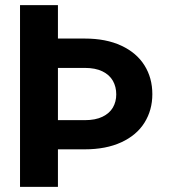

<svg xmlns="http://www.w3.org/2000/svg" viewBox="-20 -727 684 747"><path d="M205.4 -707V0H57.9V-707ZM572.7 -360.7Q572.7 -298.6 542.1 -249.7Q511.5 -200.8 451.9 -173.4Q392.4 -146 309.7 -146H126.4V-259.5H309.7Q351.4 -259.5 378.7 -272.8Q406 -286 419.2 -308.6Q432.3 -331.2 432.3 -359.8Q432.3 -389.3 419.2 -412.6Q406 -435.9 378.7 -449.3Q351.4 -462.8 309.7 -462.8H126.4V-577H309.7Q392.8 -577 452.1 -549.3Q511.4 -521.6 542 -472.8Q572.7 -423.9 572.7 -360.7Z"/></svg>

Font: Pretendard GOV Variable
Style: Regular
Weight: 400
Designer: Base glyphs from Inter by Rasmus Andersson; Hangul glyphs from Noto Sans CJK(Source Han Sans) by Jang Soo-young and Kang
Foundry: Kil Hyung-jin
Version: Version 1.307;Glyphs 3.2 (3192)